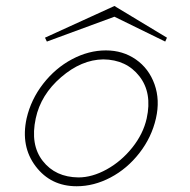

<svg xmlns="http://www.w3.org/2000/svg" viewBox="-20 -613 640 648"><path d="M366.2 -592.8 131.8 -485.8 138.2 -472.7 366.2 -556.6 537.6 -472.7 543.5 -485.8ZM238.8 15.6Q151.4 15.6 100.3 -51.8Q49.3 -119.1 69.8 -213.4Q84.5 -277.3 125.7 -330.3Q167 -383.3 223.1 -413.1Q279.3 -442.9 337.4 -442.9Q394.5 -442.9 438.5 -412.4Q482.4 -381.8 501.5 -328.6Q520.5 -275.4 506.3 -213.4Q491.7 -149.4 450.4 -96.4Q409.2 -43.5 353 -13.9Q296.9 15.6 238.8 15.6ZM244.6 -14.2Q291 -14.2 340.1 -41.3Q389.2 -68.4 426.3 -114.7Q463.4 -161.1 475.1 -213.4Q494.1 -299.8 450.4 -355.7Q406.7 -411.6 328.6 -412.6Q254.9 -411.6 186.3 -352.5Q117.7 -293.5 100.6 -213.4Q81.5 -124.5 124.3 -69.8Q167 -15.1 244.6 -14.2Z"/></svg>

Font: Compagnon Light Italic
Style: Regular
Weight: 400
Italic angle: -12°
Designer: Valentin Papon
Foundry: Velvetyne Type Foundry
Version: Version 1.000;PS 001.000;hotconv 1.0.88;makeotf.lib2.5.64775